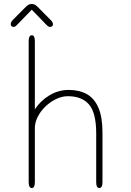

<svg xmlns="http://www.w3.org/2000/svg" viewBox="-20 -939 659 964"><path d="M478.5 5Q463 5 463 -24V-269Q463 -372.5 427 -414.2Q391 -456 321 -456Q292 -456 262.8 -442.2Q233.5 -428.5 209 -405.2Q184.5 -382 169.8 -353.2Q155 -324.5 155 -295V-24Q155 5 139.5 5Q132 5 128 -2.5Q124 -10 124 -24V-733.5Q124 -747.5 128 -754.8Q132 -762 139.5 -762Q155 -762 155 -733.5V-390Q181.5 -431.5 226.8 -459.5Q272 -487.5 325 -487.5Q378 -487.5 415.8 -466.5Q453.5 -445.5 474 -398.5Q494.5 -351.5 494.5 -274V-24Q494.5 5 478.5 5ZM234 -839Q246 -827 246 -817Q246 -811 242 -807.5Q238 -804 231.5 -804Q225 -804 220.5 -807.5Q216 -811 208.5 -819L139.5 -890.5L70 -818.5Q62.5 -810.5 58.2 -807.2Q54 -804 47 -804Q41 -804 37.5 -807.8Q34 -811.5 34 -818Q34 -822.5 36.5 -828Q39 -833.5 44.5 -839L109.5 -904.5Q117.5 -912.5 124.5 -915.8Q131.5 -919 139 -919Q147 -919 154 -915.8Q161 -912.5 169 -904.5Z"/></svg>

Font: Sono ExtraLight
Style: Regular
Weight: 200
Designer: Tyler Finck
Foundry: Tyler Finck
Version: Version 2.112